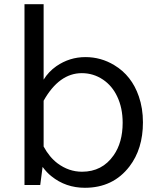

<svg xmlns="http://www.w3.org/2000/svg" viewBox="-20 -850 750 911"><path d="M96.2 -830.1H187V-472.2Q210.9 -510.7 247.6 -536.1Q310.1 -579.1 385.3 -579.1Q459 -579.1 522 -541Q605 -491.2 638.7 -392.6Q658.2 -336.4 658.2 -269.5Q658.2 -143.6 594.2 -60.1Q516.6 41 382.8 41Q292 41 224.1 -13.7Q201.7 -31.2 182.1 -58.1L170.9 27.8H96.2ZM187 -154.8Q214.4 -104 253.4 -74.7Q306.6 -35.2 369.1 -35.2Q464.8 -35.2 519 -112.8Q562 -173.8 562 -267.6Q562 -337.9 536.1 -392.1Q512.2 -442.9 468.8 -472.2Q423.3 -502.9 368.2 -502.9Q260.7 -502.9 187 -372.1Z"/></svg>

Font: FORM UDPGothic
Style: Regular
Weight: 400
Foundry: Pronama LLC
Version: Version 1.05101